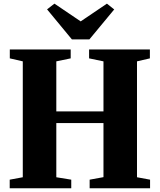

<svg xmlns="http://www.w3.org/2000/svg" viewBox="-20 -1008 856 1028"><path d="M102 -59V-679.5L32.5 -695.5V-743H358.5V-695.5L281.5 -679.5V-411.5H534V-679.5L457 -695.5V-743H782.5V-695.5L713.5 -679.5V-59L783.5 -46V0H460V-46L534 -59.5V-349H281.5V-59L361.5 -46V0H32V-46ZM365 -797 232 -958 271.5 -988.5 412 -893.5 552.5 -988.5 591.5 -957.5 458.5 -797Z"/></svg>

Font: Merriweather 72pt Black
Style: Regular
Weight: 900
Version: Version 2.100